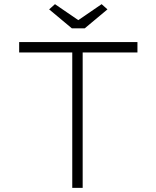

<svg xmlns="http://www.w3.org/2000/svg" viewBox="-20 -902 751 922"><path d="M327 0V-650H72V-700H640V-650H377V0ZM325 -766 216 -857 244 -882 371 -795H341L468 -882L496 -857L387 -766Z"/></svg>

Font: Lexend Peta ExtraLight
Style: Regular
Weight: 250
Version: Version 1.007